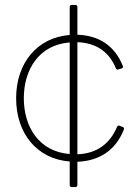

<svg xmlns="http://www.w3.org/2000/svg" viewBox="-20 -754 560 774"><path d="M284 0C289 0 292 -3 292 -8V-102C380 -105 446 -148 479 -231C481 -236 480 -240 475 -242L462 -247C457 -249 454 -247 452 -243C424 -176 372 -135 292 -132V-584C368 -581 420 -545 447 -479C449 -474 452 -472 457 -474L470 -478C476 -480 477 -483 475 -488C444 -567 382 -611 292 -614V-726C292 -731 289 -734 284 -734H269C264 -734 261 -731 261 -726V-613C130 -603 45 -500 45 -358C45 -216 129 -113 261 -103V-8C261 -3 264 0 269 0ZM76 -358C76 -471 135 -573 261 -583V-133C136 -143 76 -244 76 -358Z"/></svg>

Font: LINE Seed Sans TH Thin
Style: Regular
Weight: 250
Designer: Dalton Maag Ltd | Thai characters by Cadson Demak Co.,Ltd.
Foundry: Dalton Maag Ltd
Version: Version 1.003